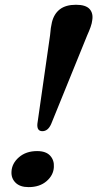

<svg xmlns="http://www.w3.org/2000/svg" viewBox="-20 -758 399 786"><path d="M291 -738.5Q331 -738.5 346.8 -721Q362.5 -703.5 357.5 -674.5Q356.5 -663.5 350.8 -647.2Q345 -631 337 -613.5L189.5 -250.5Q176.5 -221 153.5 -221Q130.5 -221 133 -251L185 -614Q187.5 -646.5 192.5 -666.5Q201 -701.5 225.2 -720Q249.5 -738.5 291 -738.5ZM97 8Q62 8 43.8 -10Q25.5 -28 27 -55Q28.5 -89 57.5 -114.2Q86.5 -139.5 132 -139.5Q168 -139.5 185.2 -120.8Q202.5 -102 200.5 -74Q199 -41 170.8 -16.5Q142.5 8 97 8Z"/></svg>

Font: Fraunces 72pt Soft SemiBold
Style: Italic
Weight: 600
Italic angle: -16°
Version: Version 1.000;[b76b70a41]